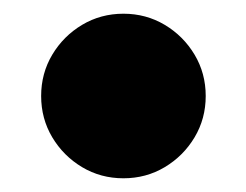

<svg xmlns="http://www.w3.org/2000/svg" viewBox="-20 -250 359 280"><path d="M160 10Q127 10 99.8 -6.2Q72.5 -22.5 56.2 -49.8Q40 -77 40 -110Q40 -143 56.2 -170.2Q72.5 -197.5 99.8 -213.8Q127 -230 160 -230Q193 -230 220.2 -213.8Q247.5 -197.5 263.8 -170.2Q280 -143 280 -110Q280 -77 263.8 -49.8Q247.5 -22.5 220.2 -6.2Q193 10 160 10Z"/></svg>

Font: Bodoni Moda 9pt Black
Style: Regular
Weight: 900
Designer: Owen Earl
Foundry: indestructible type
Version: Version 2.005